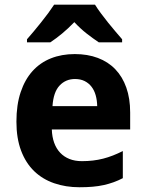

<svg xmlns="http://www.w3.org/2000/svg" viewBox="-20 -786 621 816"><path d="M298.8 -450.2Q259.3 -450.2 233.2 -422.4Q207 -394.5 203.1 -335H393.1Q392.6 -359.9 386.7 -380.9Q380.9 -401.9 369.1 -417.2Q357.4 -432.6 339.8 -441.4Q322.3 -450.2 298.8 -450.2ZM317.9 9.8Q259.3 9.8 210 -7.3Q160.6 -24.4 125 -58.8Q89.4 -93.3 69.6 -145.8Q49.8 -198.2 49.8 -269Q49.8 -340.8 67.9 -394.5Q85.9 -448.2 118.4 -484.1Q150.9 -520 196.5 -538.1Q242.2 -556.2 297.9 -556.2Q352.1 -556.2 395.8 -539.8Q439.5 -523.4 470 -491.7Q500.5 -460 516.8 -413.8Q533.2 -367.7 533.2 -308.1V-235.8H200.2Q201.2 -204.6 210.2 -179.4Q219.2 -154.3 235.6 -137Q252 -119.6 275.1 -110.4Q298.3 -101.1 328.1 -101.1Q353 -101.1 375.2 -103.8Q397.5 -106.4 418.5 -111.8Q439.5 -117.2 460 -125.2Q480.5 -133.3 502 -144V-28.8Q482.4 -18.6 462.6 -11.5Q442.9 -4.4 420.9 0.5Q398.9 5.4 373.5 7.6Q348.1 9.8 317.9 9.8ZM399.9 -606Q375 -622.6 348.1 -643.6Q321.3 -664.6 295.9 -691.9Q269.5 -664.6 244.1 -643.6Q218.8 -622.6 193.8 -606H94.7V-619.1Q107.4 -633.3 122.8 -651.9Q138.2 -670.4 154.1 -690.2Q169.9 -710 184.6 -729.7Q199.2 -749.5 210 -766.1H383.8Q394 -749.5 408.7 -729.7Q423.3 -710 439.2 -690.2Q455.1 -670.4 470.9 -651.9Q486.8 -633.3 499 -619.1V-606Z"/></svg>

Font: Droid Sans
Style: Bold
Weight: 700
Foundry: Ascender Corporation
Version: Version 1.00 build 112